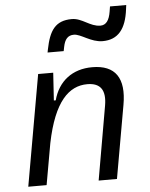

<svg xmlns="http://www.w3.org/2000/svg" viewBox="-55 -847 697 892"><g transform="rotate(-5 293.0 -400.5)"><path d="M40.5 0H126L160.2 -192.9C199.2 -384.8 269.5 -450.7 355 -450.7C417.5 -450.7 440.9 -414.6 428.7 -344.2L368.7 0H454.1L514.2 -340.3C536.1 -463.4 492.7 -527.3 384.3 -527.3C292.5 -527.3 226.1 -477.1 202.6 -388.7H193.8L202.1 -517.6H131.8ZM184.1 -613.3H259.3L263.2 -632.8C270 -667 284.2 -685.1 313 -685.1C345.7 -685.1 389.6 -643.6 443.8 -643.6C515.6 -643.6 553.7 -689.9 564.9 -782.2L567.4 -801.3H491.7L487.8 -777.3C481.4 -737.3 466.3 -716.3 439.9 -716.3C391.1 -716.3 358.4 -758.3 309.6 -758.3C231.9 -758.3 204.1 -713.4 187 -627.9Z"/></g></svg>

Font: Cascadia Code PL SemiLight
Style: Italic
Weight: 350
Italic angle: -10°
Monospace: yes
Designer: Aaron Bell
Foundry: Saja Typeworks
Version: Version 2404.023